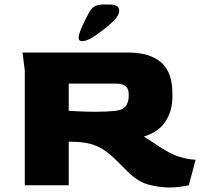

<svg xmlns="http://www.w3.org/2000/svg" viewBox="-20 -822 898 852"><path d="M729 10Q689 10 640 -2.5Q591 -15 543 -64L501 -106Q471 -136 443.5 -155Q416 -174 381 -183.5Q346 -193 293 -193H285V0H90V-508L80 -589H543Q607 -589 646.5 -573.5Q686 -558 707.5 -532.5Q729 -507 737 -475Q745 -443 745 -410V-391Q745 -331 714.5 -283.5Q684 -236 618 -216Q643 -201 665.5 -185.5Q688 -170 717 -153Q750 -134 778.5 -125.5Q807 -117 826 -115Q845 -113 848 -113L818 0Q806 3 781.5 6.5Q757 10 729 10ZM401 -326Q426 -326 449.5 -327Q473 -328 492 -330Q526 -334 538.5 -351.5Q551 -369 551 -394V-405Q551 -427 538.5 -439Q526 -451 493 -451H285V-330Q310 -329 340 -327.5Q370 -326 401 -326ZM329 -654Q329 -667 338.5 -690.5Q348 -714 360 -737.5Q372 -761 379 -773Q388 -787 401.5 -794.5Q415 -802 439 -802H460Q488 -802 498.5 -795.5Q509 -789 509 -773Q509 -757 489.5 -735.5Q470 -714 442.5 -693Q415 -672 389 -655Q378 -648 363.5 -643Q349 -638 339 -640Q329 -642 329 -654Z"/></svg>

Font: Goldman
Style: Bold
Weight: 700
Designer: Jaikishan Patel
Version: Version 1.000; ttfautohint (v1.8.3)